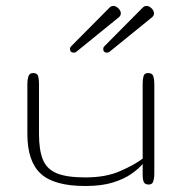

<svg xmlns="http://www.w3.org/2000/svg" viewBox="-20 -619 615 644"><path d="M266.1 4.9Q161.6 4.9 116.7 -36.4Q71.8 -77.6 71.8 -169.9V-338.9Q71.8 -351.6 75.2 -362.8Q78.6 -374 91.3 -374Q105.5 -374 108.2 -362.8Q110.8 -351.6 110.8 -338.9V-169.9Q110.8 -115.7 123.8 -83.7Q136.7 -51.8 170.4 -37.8Q204.1 -23.9 266.1 -23.9Q334.5 -23.9 382.6 -44.9Q430.7 -65.9 458.5 -86.9V-338.9Q458.5 -351.6 461.2 -362.8Q463.9 -374 476.6 -374Q491.2 -374 494.4 -362.8Q497.6 -351.6 497.6 -338.9V-34.2Q497.6 -21.5 494.1 -10.7Q490.7 0 479 0Q466.8 0 462.6 -7.8Q458.5 -15.6 458.5 -34.2V-68.8Q444.8 -52.7 420.4 -35.6Q396 -18.6 358.4 -6.8Q320.8 4.9 266.1 4.9ZM339.4 -442.4Q326.2 -442.4 326.2 -455.1Q326.2 -460 330.1 -463.9L459 -593.8Q464.4 -599.1 471.2 -599.1Q480 -599.1 488.3 -591.1Q496.6 -583 496.6 -574.2Q496.6 -566.4 489.3 -560.5L346.7 -444.8Q343.3 -442.4 339.4 -442.4ZM228 -442.4Q214.8 -442.4 214.8 -455.1Q214.8 -460 218.8 -463.9L347.7 -593.8Q353 -599.1 359.9 -599.1Q368.7 -599.1 377 -591.1Q385.3 -583 385.3 -574.2Q385.3 -566.4 377.9 -560.5L235.4 -444.8Q231.9 -442.4 228 -442.4Z"/></svg>

Font: Gruppo
Style: Regular
Weight: 400
Designer: Vernon Adams
Foundry: Vernon Adams
Version: Version 1.001; ttfautohint (v1.8.4.7-5d5b);gftools[0.9.28]